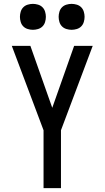

<svg xmlns="http://www.w3.org/2000/svg" viewBox="-20 -972 540 992"><path d="M205 0V-299L41 -735H137L250 -415L363 -735H459L295 -299V0ZM350 -818Q337 -818 323.5 -822Q310 -826 300.5 -835.5Q291 -845 287 -858.5Q283 -872 283 -885Q283 -898 287 -911.5Q291 -925 300.5 -934.5Q310 -944 323.5 -948Q337 -952 350 -952Q363 -952 376.5 -948Q390 -944 399.5 -934.5Q409 -925 413 -911.5Q417 -898 417 -885Q417 -872 413 -858.5Q409 -845 399.5 -835.5Q390 -826 376.5 -822Q363 -818 350 -818ZM150 -818Q137 -818 123.5 -822Q110 -826 100.5 -835.5Q91 -845 87 -858.5Q83 -872 83 -885Q83 -898 87 -911.5Q91 -925 100.5 -934.5Q110 -944 123.5 -948Q137 -952 150 -952Q163 -952 176.5 -948Q190 -944 199.5 -934.5Q209 -925 213 -911.5Q217 -898 217 -885Q217 -872 213 -858.5Q209 -845 199.5 -835.5Q190 -826 176.5 -822Q163 -818 150 -818Z"/></svg>

Font: Iosevka Fixed Medium
Style: Regular
Weight: 500
Monospace: yes
Designer: Belleve Invis
Foundry: Belleve Invis
Version: Version 32.3.0